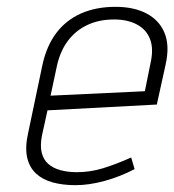

<svg xmlns="http://www.w3.org/2000/svg" viewBox="-20 -530 510 562"><path d="M103 -134 119 -207 439 -224 465 -342Q477 -397 461.5 -434Q446 -471 409 -490.5Q372 -510 318 -510Q261 -510 217 -490.5Q173 -471 144.5 -433Q116 -395 104 -339L62 -139Q53 -98 59.5 -69Q66 -40 85.5 -22Q105 -4 134.5 4Q164 12 201 12Q241 12 286.5 -0.5Q332 -13 374 -35L364 -69Q319 -49 281.5 -37.5Q244 -26 205 -26Q178 -26 156.5 -32Q135 -38 121 -50.5Q107 -63 102 -83.5Q97 -104 103 -134ZM421 -347 404 -263 128 -250 147 -339Q157 -382 179.5 -411.5Q202 -441 236 -457Q270 -473 314 -473Q353 -473 380.5 -458.5Q408 -444 419 -416Q430 -388 421 -347Z"/></svg>

Font: Advent Pro Light
Style: Italic
Weight: 300
Italic angle: -12°
Version: Version 3.000